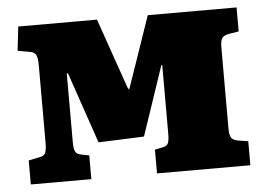

<svg xmlns="http://www.w3.org/2000/svg" viewBox="-43 -574 871 629"><g transform="rotate(-5 392.5 -259.5)"><path d="M34 0V-79L68 -86Q84 -88 89 -97.5Q94 -107 94 -133V-387Q94 -412 88.5 -421.5Q83 -431 68 -433L29 -440L38 -519H297L377 -289L382 -281L464 -519H756V-440L725 -435Q706 -432 700.5 -423Q695 -414 695 -393V-126Q695 -105 700.5 -96Q706 -87 724 -84L756 -79V0H449V-78L472 -83Q488 -85 492.5 -94.5Q497 -104 497 -126V-352H494L417 -124L267 -118L187 -352H183V-127Q183 -105 187.5 -95.5Q192 -86 208 -83L233 -78V0Z"/></g></svg>

Font: Literata 18pt ExtraBold
Style: Regular
Weight: 800
Designer: Latin by Veronika Burian and Jose Scaglione. Greek by Irene Vlachou. Cyrillic by Vera Evstafieva.
Foundry: TypeTogether
Version: Version 3.103;gftools[0.9.29]